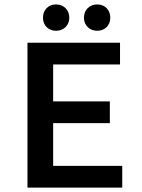

<svg xmlns="http://www.w3.org/2000/svg" viewBox="-20 -847 639 867"><path d="M104 0H532V-98H220V-291H476V-389H220V-556H522V-654H104ZM233 -708C268 -708 293 -733 293 -767C293 -802 268 -827 233 -827C198 -827 174 -802 174 -767C174 -733 198 -708 233 -708ZM419 -708C454 -708 478 -733 478 -767C478 -802 454 -827 419 -827C384 -827 359 -802 359 -767C359 -733 384 -708 419 -708Z"/></svg>

Font: Source Code Pro Semibold
Style: Regular
Weight: 600
Monospace: yes
Designer: Paul D. Hunt
Foundry: Adobe Systems Incorporated
Version: Version 1.017;PS 1.000;hotconv 1.0.70;makeotf.lib2.5.5900